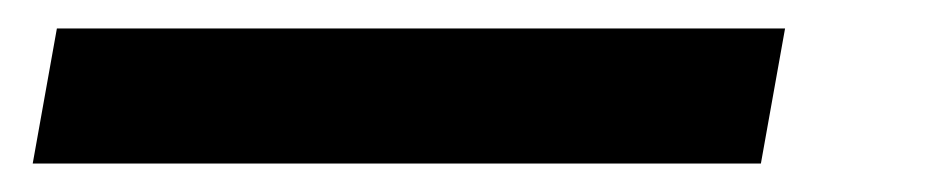

<svg xmlns="http://www.w3.org/2000/svg" viewBox="-20 17 669 135"><path d="M3 132 20 37H532L515 132Z"/></svg>

Font: DM Sans 10pt Medium
Style: Italic
Weight: 500
Italic angle: -10°
Version: Version 4.004;gftools[0.9.30]